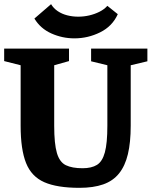

<svg xmlns="http://www.w3.org/2000/svg" viewBox="-29 -881 727 921"><path d="M352 20Q245 20 183.5 -7Q122 -34 96 -99Q70 -164 70 -278V-568L-9 -588V-648H302V-588L231 -568V-278Q231 -191 244 -147Q257 -103 287 -88.5Q317 -74 367 -74Q410 -74 436 -90Q462 -106 474 -150Q486 -194 486 -278V-568L408 -587V-648H678V-587L598 -568V-278Q598 -198 584.5 -141.5Q571 -85 542 -49Q513 -13 466 3.5Q419 20 352 20ZM328 -697Q270 -697 217.5 -720.5Q165 -744 136 -792L216 -861Q228 -841 248 -827.5Q268 -814 293.5 -807.5Q319 -801 346 -801Q373 -801 399 -807Q425 -813 448 -824.5Q471 -836 486 -853L536 -813Q510 -755 451.5 -726Q393 -697 328 -697Z"/></svg>

Font: Faustina Light ExtraBold
Style: Regular
Weight: 800
Version: Version 1.200